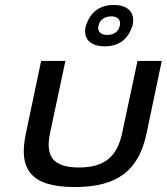

<svg xmlns="http://www.w3.org/2000/svg" viewBox="-20 -746 673 775"><path d="M84 -205C54 -62 105 9 282 9C456 9 540 -60 571 -205L633 -500H535L473 -209C453 -114 402 -70 299 -70C195 -70 162 -114 182 -209L244 -500H146ZM326 -640C314 -587 347 -559 403 -559C464 -559 498 -592 514 -640L515 -643C526 -691 501 -726 439 -726C378 -726 343 -692 327 -643ZM377 -641 378 -643C382 -665 402 -680 429 -680C456 -680 468 -665 464 -643L463 -641C459 -619 440 -605 413 -605C386 -605 373 -619 377 -641Z"/></svg>

Font: LT Wave
Style: Italic
Weight: 400
Designer: Daniel Lyons
Version: Version 2.5 (Glyphs App)